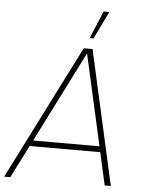

<svg xmlns="http://www.w3.org/2000/svg" viewBox="-90 -948 785 997"><g transform="rotate(5 303.0 -449.5)"><path d="M323 -700H369L525.5 0H493.5L455.5 -170H87.5L1.5 0H-30.5ZM103 -200H449L342.5 -675ZM349 -755 409 -899H439L369 -755Z"/></g></svg>

Font: Urbanist Thin
Style: Italic
Weight: 100
Italic angle: -8°
Designer: Corey Hu
Foundry: Corey Hu
Version: Version 1.321; ttfautohint (v1.8.4.7-5d5b)